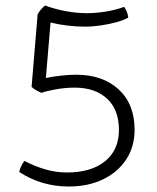

<svg xmlns="http://www.w3.org/2000/svg" viewBox="-20 -669 570 699"><path d="M95 -353 117 -617Q127 -635 144 -649Q182 -635 221.5 -628Q261 -621 296 -621Q327 -621 363 -626.5Q399 -632 432 -644Q444 -628 447 -605Q432 -596 405 -588.5Q378 -581 347.5 -576.5Q317 -572 289 -572Q258 -572 225 -576Q192 -580 164 -587L147 -385Q170 -390 201 -393.5Q232 -397 257 -397Q354 -397 412 -343.5Q470 -290 470 -196Q470 -135 439.5 -88.5Q409 -42 355 -16Q301 10 230 10Q131 10 50 -43Q55 -66 69 -83Q150 -41 223 -41Q312 -41 362.5 -82Q413 -123 413 -196Q413 -270 369.5 -310Q326 -350 252 -350Q219 -350 184.5 -344Q150 -338 131 -331Q105 -342 95 -353Z"/></svg>

Font: Scope One
Style: Regular
Weight: 400
Designer: Dalton Maag Ltd
Foundry: Dalton Maag Ltd
Version: Version 1.002; ttfautohint (v1.4.1) -l 11 -r 50 -G 50 -x 14 